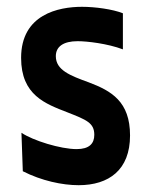

<svg xmlns="http://www.w3.org/2000/svg" viewBox="-20 -532 436 564"><path d="M205 -94C158 -94 77 -119 43 -142L47 -29C102 -1 163 12 211 12C300 12 362 -33 362 -134C362 -234 307 -265 241 -290C186 -310 144 -326 144 -367C144 -395 166 -411 208 -411C236 -411 296 -404 341 -387V-493C311 -505 259 -512 221 -512C152 -512 42 -490 42 -362C42 -252 114 -227 178 -202C234 -180 257 -171 257 -136C257 -110 242 -94 205 -94Z"/></svg>

Font: CantoraOne
Style: Regular
Weight: 400
Designer: Pablo Impallari, Rodrigo Fuenzalida
Foundry: Pablo Impallari
Version: Version 1.001